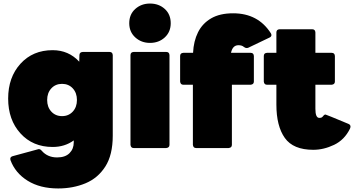

<svg xmlns="http://www.w3.org/2000/svg" viewBox="-20 -835 1997 1083"><path d="M308 228Q206 228 136 184.5Q66 141 39 68L38 61Q38 50 51 46Q195 6 198 6Q208 6 215 15Q248 53 302 53Q348 53 372 29Q396 5 396 -32V-43Q345 -6 277 -6Q165 -6 95.5 -82.5Q26 -159 26 -279Q26 -399 95.5 -475.5Q165 -552 277 -552Q367 -552 427 -487Q428 -506 428 -523.5Q428 -541 447 -542H598Q615 -542 616 -524V-70Q616 39 574 104.5Q532 170 462 199Q392 228 308 228ZM330 -180Q367 -180 390.5 -205.5Q414 -231 414 -271Q414 -311 390.5 -336.5Q367 -362 330 -362Q293 -362 269.5 -336.5Q246 -311 246 -271Q246 -231 269.5 -205.5Q293 -180 330 -180Z M826 -593Q777 -593 743 -624Q709 -655 709 -704Q709 -754 743 -784.5Q777 -815 826 -815Q876 -815 909.5 -784.5Q943 -754 943 -704Q943 -655 909.5 -624Q876 -593 826 -593ZM918 0H734Q718 0 716 -18V-524Q716 -541 734 -542H918Q935 -542 936 -524V-18Q936 -2 918 0Z M1270 0H1086Q1070 0 1068 -18V-357H1014Q998 -357 996 -375V-519Q996 -536 1014 -537H1069Q1072 -603 1097 -653Q1122 -703 1171 -731.5Q1220 -760 1295 -760Q1436 -760 1508 -647Q1511 -642 1511 -637Q1511 -628 1500 -623L1381 -566Q1376 -564 1371 -564Q1364 -564 1356 -570Q1345 -580 1325 -580Q1292 -580 1283 -537H1394Q1411 -537 1412 -519V-375Q1412 -359 1394 -357H1288V-18Q1288 -2 1270 0Z M1747 10Q1634 10 1586.5 -57Q1539 -124 1539 -245V-357H1486Q1470 -357 1468 -375V-519Q1468 -536 1486 -537H1539V-652Q1539 -669 1557 -670H1741Q1758 -670 1759 -652V-537H1851Q1868 -537 1869 -519V-375Q1869 -359 1851 -357H1759V-221Q1759 -170 1781 -170Q1790 -170 1794.5 -172.5Q1799 -175 1806 -184Q1810 -189 1816 -189Q1819 -189 1946 -136Q1957 -131 1957 -121Q1957 -116 1954 -109Q1923 -46 1864.5 -18Q1806 10 1747 10Z"/></svg>

Font: YamahaIndonesia935. App Black
Style: Regular
Weight: 900
Designer: Dalton Maag Ltd
Foundry: Dalton Maag Ltd
Version: Version 1.002; January 01, 2024; Regular/Italic